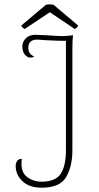

<svg xmlns="http://www.w3.org/2000/svg" viewBox="-20 -862 459 894"><path d="M53 -90Q53 -102 59.5 -112Q66 -122 79 -122H82Q80 -114 80 -100Q80 -56 108.5 -36Q137 -16 172 -16Q238 -16 262.5 -52.5Q287 -89 287 -164V-633V-672Q259 -671 190 -675L163 -677Q112 -682 112 -640Q112 -624 118.5 -614.5Q125 -605 139 -599Q133 -594 121 -594Q106 -594 95 -608.5Q84 -623 84 -646Q84 -667 100 -683.5Q116 -700 145 -700L194 -698Q248 -694 269 -694Q294 -694 320 -698Q317 -676 317 -631V-161Q317 -89 288.5 -38.5Q260 12 174 12Q117 12 85 -18Q53 -48 53 -90ZM344 -743Q339 -732 328 -727L212 -805L95 -727Q84 -732 79 -743L194 -840Q206 -842 211 -842Q217 -842 229 -840Z"/></svg>

Font: Arima Madurai Thin
Style: Regular
Weight: 250
Designer: Joana Correia and Natanael Gama
Foundry: NDISCOVER
Version: Version 1.019; ttfautohint (v1.5) -l 7 -r 28 -G 50 -x 13 -D 